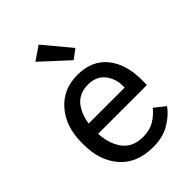

<svg xmlns="http://www.w3.org/2000/svg" viewBox="-232 -880 995 995"><g transform="rotate(-45 265.5 -383.0)"><path d="M41.5 -249V-264.6Q41.5 -380.9 105.2 -454.6Q168.9 -528.3 273.9 -528.3Q378.9 -528.3 435.5 -459.5Q492.2 -390.6 492.2 -273.4V-236.3H97.2V-308.6H400.9V-320.3Q400.9 -376 369.1 -415Q337.4 -454.1 277.8 -454.1Q205.6 -454.1 169.9 -399.2Q134.3 -344.2 134.3 -264.6V-249Q134.3 -169.4 171.9 -114.5Q209.5 -59.6 288.6 -59.6Q337.4 -59.6 372.6 -81.1Q407.7 -102.5 429.7 -131.8L488.3 -85.4Q463.9 -48.8 412.8 -17.1Q361.8 14.6 288.6 14.6Q168.9 14.6 105.2 -59.1Q41.5 -132.8 41.5 -249ZM314.5 -595.7 168.5 -730 243.2 -781.2 365.7 -634.3Z"/></g></svg>

Font: RobotoFlex
Style: Regular
Weight: 400
Designer: Berlow after Robertson
Foundry: Google
Version: Version 2.136